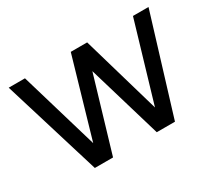

<svg xmlns="http://www.w3.org/2000/svg" viewBox="-130 -942 1321 1187"><g transform="rotate(-30 530.0 -348.0)"><path d="M1029 -696 816 0H686L530 -526L374 0H244L31 -696H147L312 -138L474 -696H591L753 -138L918 -696Z"/></g></svg>

Font: Amiko SemiBold
Style: Regular
Weight: 600
Designer: Pablo Impallari, Rodrigo Fuenzalida, Andres Torresi
Foundry: Impallari Type
Version: Version 1.001; ttfautohint (v1.3)